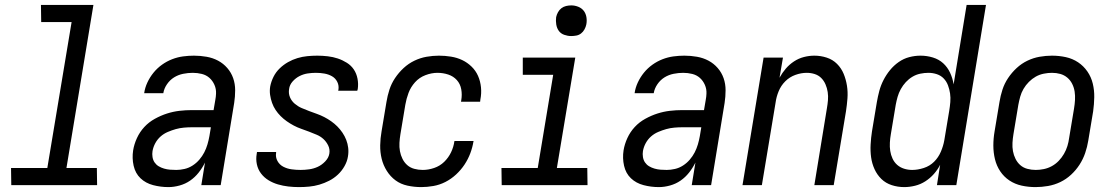

<svg xmlns="http://www.w3.org/2000/svg" viewBox="-20 -755 4540 783"><path d="M376 0H26L25 -70H173L272 -665H148L147 -735H361L251 -70H375Z M667 8Q635 8 604.5 0Q574 -8 553 -28Q532 -48 525 -79Q518 -110 523 -142Q527 -167 538.5 -192Q550 -217 568.5 -237Q587 -257 611.5 -270.5Q636 -284 661 -292Q686 -300 711.5 -303Q737 -306 763 -306H851L858 -347Q859 -353 860 -360Q861 -367 861 -373Q862 -392 854.5 -409Q847 -426 834 -437.5Q821 -449 803 -453.5Q785 -458 766 -458Q747 -458 727 -454Q707 -450 690 -439.5Q673 -429 661 -411.5Q649 -394 646 -375H568Q571 -397 581 -418.5Q591 -440 606 -458.5Q621 -477 640.5 -491Q660 -505 682 -513.5Q704 -522 726.5 -525Q749 -528 771 -528Q797 -528 822.5 -523.5Q848 -519 869.5 -507.5Q891 -496 907 -477.5Q923 -459 931 -436Q939 -413 939 -387Q939 -361 935 -335L880 0H801L816 -92Q805 -70 790 -51Q775 -32 755.5 -18.5Q736 -5 712.5 1.5Q689 8 667 8ZM699 -62Q715 -62 732.5 -66Q750 -70 765.5 -80Q781 -90 793 -104Q805 -118 813 -133.5Q821 -149 826 -166Q831 -183 834 -200L840 -236H763Q747 -236 730 -234.5Q713 -233 697 -228.5Q681 -224 664.5 -217Q648 -210 635 -198.5Q622 -187 613.5 -171.5Q605 -156 602 -139Q600 -127 602 -114.5Q604 -102 610.5 -92.5Q617 -83 627 -77Q637 -71 649 -67.5Q661 -64 673.5 -63Q686 -62 699 -62Z M1199 8Q1177 8 1155.5 5.5Q1134 3 1113.5 -3Q1093 -9 1075 -20Q1057 -31 1044.5 -47.5Q1032 -64 1027.5 -85Q1023 -106 1027 -128L1028 -135H1106V-132Q1103 -114 1111.5 -98.5Q1120 -83 1135.5 -75Q1151 -67 1169 -64.5Q1187 -62 1206 -62Q1223 -62 1241 -64.5Q1259 -67 1275.5 -74.5Q1292 -82 1306 -96.5Q1320 -111 1323 -128Q1326 -146 1318.5 -161.5Q1311 -177 1299 -188Q1287 -199 1271.5 -205.5Q1256 -212 1240.5 -218Q1225 -224 1209 -229.5Q1193 -235 1178 -243Q1163 -251 1149.5 -260.5Q1136 -270 1124.5 -281.5Q1113 -293 1104 -306.5Q1095 -320 1089.5 -335.5Q1084 -351 1081.5 -368Q1079 -385 1082 -403Q1086 -423 1095.5 -442Q1105 -461 1120.5 -476Q1136 -491 1154.5 -501.5Q1173 -512 1193 -518Q1213 -524 1233.5 -526Q1254 -528 1274 -528Q1295 -528 1316.5 -525.5Q1338 -523 1357.5 -516.5Q1377 -510 1394.5 -499Q1412 -488 1423 -471.5Q1434 -455 1438 -434Q1442 -413 1439 -392L1437 -385H1359L1360 -388Q1363 -406 1355.5 -421Q1348 -436 1334 -444Q1320 -452 1303 -455Q1286 -458 1268 -458Q1252 -458 1235 -455.5Q1218 -453 1202 -445Q1186 -437 1173.5 -423Q1161 -409 1159 -392Q1156 -374 1162.5 -358.5Q1169 -343 1182 -332Q1195 -321 1210 -314.5Q1225 -308 1241 -302Q1257 -296 1272.5 -290.5Q1288 -285 1302.5 -277.5Q1317 -270 1330.5 -260.5Q1344 -251 1355.5 -239.5Q1367 -228 1376.5 -214Q1386 -200 1392 -184.5Q1398 -169 1400 -152Q1402 -135 1399 -117Q1396 -97 1385 -77.5Q1374 -58 1358 -43Q1342 -28 1322.5 -18Q1303 -8 1282.5 -2Q1262 4 1241 6Q1220 8 1199 8Z M1698 8Q1669 8 1641.5 2Q1614 -4 1593 -19.5Q1572 -35 1557.5 -58Q1543 -81 1536.5 -107.5Q1530 -134 1530.5 -162.5Q1531 -191 1536 -219L1556 -339Q1560 -364 1568 -389Q1576 -414 1591 -436.5Q1606 -459 1626 -477.5Q1646 -496 1670 -507.5Q1694 -519 1719.5 -523.5Q1745 -528 1770 -528Q1795 -528 1819.5 -524Q1844 -520 1865 -510Q1886 -500 1903 -483.5Q1920 -467 1929.5 -445.5Q1939 -424 1941.5 -399Q1944 -374 1939 -349L1938 -340H1860L1861 -346Q1865 -369 1861 -391Q1857 -413 1843 -428.5Q1829 -444 1808 -451Q1787 -458 1764 -458Q1740 -458 1715 -448.5Q1690 -439 1672.5 -419.5Q1655 -400 1646 -376Q1637 -352 1633 -328L1613 -208Q1610 -190 1609 -172.5Q1608 -155 1611 -138.5Q1614 -122 1621.5 -107Q1629 -92 1641 -81.5Q1653 -71 1669.5 -66.5Q1686 -62 1704 -62Q1727 -62 1750.5 -70Q1774 -78 1791.5 -95Q1809 -112 1819.5 -134Q1830 -156 1833 -179L1834 -180H1912L1911 -179Q1907 -154 1898 -130Q1889 -106 1874.5 -84Q1860 -62 1840 -43.5Q1820 -25 1796.5 -13Q1773 -1 1747.5 3.5Q1722 8 1698 8Z M2376 0H2026L2025 -70H2173L2236 -450H2112V-520H2326L2251 -70H2375ZM2309 -608Q2295 -608 2281 -613Q2267 -618 2259 -629Q2251 -640 2248.5 -655Q2246 -670 2248 -685Q2250 -695 2255.5 -705Q2261 -715 2269.5 -721.5Q2278 -728 2288.5 -730.5Q2299 -733 2310 -733Q2324 -733 2338 -727.5Q2352 -722 2360.5 -711Q2369 -700 2371.5 -685Q2374 -670 2371 -655Q2369 -645 2363.5 -635Q2358 -625 2349.5 -618.5Q2341 -612 2330.5 -610Q2320 -608 2309 -608Z M2667 8Q2635 8 2604.5 0Q2574 -8 2553 -28Q2532 -48 2525 -79Q2518 -110 2523 -142Q2527 -167 2538.5 -192Q2550 -217 2568.5 -237Q2587 -257 2611.5 -270.5Q2636 -284 2661 -292Q2686 -300 2711.5 -303Q2737 -306 2763 -306H2851L2858 -347Q2859 -353 2860 -360Q2861 -367 2861 -373Q2862 -392 2854.5 -409Q2847 -426 2834 -437.5Q2821 -449 2803 -453.5Q2785 -458 2766 -458Q2747 -458 2727 -454Q2707 -450 2690 -439.5Q2673 -429 2661 -411.5Q2649 -394 2646 -375H2568Q2571 -397 2581 -418.5Q2591 -440 2606 -458.5Q2621 -477 2640.5 -491Q2660 -505 2682 -513.5Q2704 -522 2726.5 -525Q2749 -528 2771 -528Q2797 -528 2822.5 -523.5Q2848 -519 2869.5 -507.5Q2891 -496 2907 -477.5Q2923 -459 2931 -436Q2939 -413 2939 -387Q2939 -361 2935 -335L2880 0H2801L2816 -92Q2805 -70 2790 -51Q2775 -32 2755.5 -18.5Q2736 -5 2712.5 1.5Q2689 8 2667 8ZM2699 -62Q2715 -62 2732.5 -66Q2750 -70 2765.5 -80Q2781 -90 2793 -104Q2805 -118 2813 -133.5Q2821 -149 2826 -166Q2831 -183 2834 -200L2840 -236H2763Q2747 -236 2730 -234.5Q2713 -233 2697 -228.5Q2681 -224 2664.5 -217Q2648 -210 2635 -198.5Q2622 -187 2613.5 -171.5Q2605 -156 2602 -139Q2600 -127 2602 -114.5Q2604 -102 2610.5 -92.5Q2617 -83 2627 -77Q2637 -71 2649 -67.5Q2661 -64 2673.5 -63Q2686 -62 2699 -62Z M3008 0 3094 -520H3173L3159 -438Q3170 -458 3184.5 -475Q3199 -492 3218 -504.5Q3237 -517 3258.5 -522.5Q3280 -528 3301 -528Q3327 -528 3351.5 -520Q3376 -512 3393.5 -494.5Q3411 -477 3420.5 -454Q3430 -431 3434 -405.5Q3438 -380 3436 -353.5Q3434 -327 3430 -301L3380 0H3301L3352 -312Q3355 -329 3356.5 -346Q3358 -363 3355.5 -379.5Q3353 -396 3346.5 -411Q3340 -426 3329 -437Q3318 -448 3302.5 -453Q3287 -458 3270 -458Q3247 -458 3223.5 -449.5Q3200 -441 3182.5 -423.5Q3165 -406 3155.5 -383Q3146 -360 3143 -337L3087 0Z M3668 8Q3641 8 3616.5 0Q3592 -8 3574.5 -25Q3557 -42 3546.5 -65Q3536 -88 3532.5 -113.5Q3529 -139 3530.5 -166Q3532 -193 3536 -219L3556 -339Q3560 -362 3566 -384.5Q3572 -407 3583 -428.5Q3594 -450 3609.5 -469Q3625 -488 3645 -502Q3665 -516 3688 -522Q3711 -528 3734 -528Q3760 -528 3784.5 -520.5Q3809 -513 3826.5 -497Q3844 -481 3854.5 -458.5Q3865 -436 3869 -411L3922 -735H4001L3880 0H3801L3814 -83Q3804 -63 3788.5 -45.5Q3773 -28 3753.5 -15.5Q3734 -3 3711.5 2.5Q3689 8 3668 8ZM3700 -62Q3723 -62 3747.5 -70Q3772 -78 3789.5 -95.5Q3807 -113 3817 -136.5Q3827 -160 3831 -183L3851 -303Q3854 -321 3855.5 -339Q3857 -357 3854.5 -374Q3852 -391 3846 -407Q3840 -423 3828.5 -435Q3817 -447 3800.5 -452.5Q3784 -458 3766 -458Q3750 -458 3733 -454.5Q3716 -451 3701 -442Q3686 -433 3674 -420Q3662 -407 3653.5 -391.5Q3645 -376 3640.5 -360Q3636 -344 3633 -328L3613 -208Q3610 -191 3609 -173.5Q3608 -156 3610.5 -139.5Q3613 -123 3620 -108Q3627 -93 3639 -82.5Q3651 -72 3667 -67Q3683 -62 3700 -62Z M4203 8Q4174 8 4146.5 2Q4119 -4 4096.5 -19Q4074 -34 4059 -56.5Q4044 -79 4037.5 -106Q4031 -133 4031 -161.5Q4031 -190 4036 -219L4056 -339Q4060 -364 4068 -389Q4076 -414 4091 -436.5Q4106 -459 4126 -477.5Q4146 -496 4170 -507.5Q4194 -519 4219.5 -523.5Q4245 -528 4270 -528Q4299 -528 4326.5 -522Q4354 -516 4376.5 -501Q4399 -486 4414.5 -463.5Q4430 -441 4436.5 -414Q4443 -387 4442.5 -358.5Q4442 -330 4438 -301L4418 -181Q4414 -156 4405.5 -131Q4397 -106 4382.5 -83.5Q4368 -61 4348 -42.5Q4328 -24 4304 -12.5Q4280 -1 4254 3.5Q4228 8 4203 8ZM4204 -62Q4220 -62 4237 -65.5Q4254 -69 4269.5 -77.5Q4285 -86 4297.5 -99Q4310 -112 4319 -127.5Q4328 -143 4333 -159.5Q4338 -176 4340 -192L4360 -312Q4363 -330 4364 -347.5Q4365 -365 4362.5 -381.5Q4360 -398 4352.5 -413Q4345 -428 4332.5 -438.5Q4320 -449 4304 -453.5Q4288 -458 4270 -458Q4254 -458 4236.5 -454.5Q4219 -451 4204 -442.5Q4189 -434 4176 -421Q4163 -408 4154 -392.5Q4145 -377 4140.5 -360.5Q4136 -344 4133 -328L4113 -208Q4110 -190 4109 -172.5Q4108 -155 4111 -138.5Q4114 -122 4121.5 -107Q4129 -92 4141 -81.5Q4153 -71 4169.5 -66.5Q4186 -62 4204 -62Z"/></svg>

Font: Iosevka Oblique
Style: Regular
Weight: 400
Italic angle: -9°
Monospace: yes
Designer: Belleve Invis
Foundry: Belleve Invis
Version: Version 32.5.0; ttfautohint (v1.8.4)